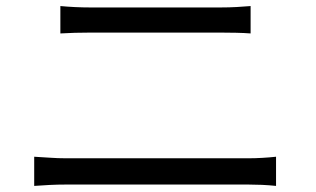

<svg xmlns="http://www.w3.org/2000/svg" viewBox="-20 -671 1040 631"><path d="M178.4 -651.1Q201.9 -648.9 227.1 -647.7Q252.4 -646.5 276.5 -646.5Q292.6 -646.5 326.6 -646.5Q360.6 -646.5 404.4 -646.5Q448.3 -646.5 495.4 -646.5Q542.6 -646.5 585.6 -646.5Q628.6 -646.5 660.5 -646.5Q692.3 -646.5 705.1 -646.5Q732.2 -646.5 757.8 -647.9Q783.4 -649.3 803.6 -651.1V-561.1Q783.4 -562.7 756.5 -563.3Q729.7 -563.9 705.1 -563.9Q692.9 -563.9 660.3 -563.9Q627.7 -563.9 583.3 -563.9Q539 -563.9 490.7 -563.9Q442.4 -563.9 398.4 -563.9Q354.3 -563.9 321.9 -563.9Q289.5 -563.9 276.9 -563.9Q251.2 -563.9 226.2 -563.2Q201.1 -562.5 178.4 -561.1ZM92.4 -155.9Q118.3 -154.5 144 -152.7Q169.7 -150.8 197 -150.8Q209.2 -150.8 244.7 -150.8Q280.3 -150.8 330.7 -150.8Q381.2 -150.8 439.1 -150.8Q497 -150.8 554.6 -150.8Q612.3 -150.8 662.5 -150.8Q712.6 -150.8 748.3 -150.8Q783.9 -150.8 796.1 -150.8Q818.8 -150.8 842 -152.2Q865.3 -153.5 887.2 -155.9V-60Q864.9 -62.4 840.5 -63.5Q816 -64.5 796.1 -64.5Q783.9 -64.5 748.3 -64.5Q712.6 -64.5 662.5 -64.5Q612.3 -64.5 554.6 -64.5Q497 -64.5 439.1 -64.5Q381.2 -64.5 330.7 -64.5Q280.3 -64.5 244.7 -64.5Q209.2 -64.5 197 -64.5Q169.7 -64.5 143.6 -63.2Q117.5 -61.8 92.4 -60Z"/></svg>

Font: Noto Sans TC Thin
Style: Regular
Weight: 100
Designer: Ryoko NISHIZUKA 西塚涼子 (kana, bopomofo & ideographs); Paul D. Hunt (Latin, Greek & Cyrillic); Sandoll Communications 산돌커뮤니
Foundry: Adobe
Version: Version 2.004-H2;hotconv 1.0.118;makeotfexe 2.5.65603